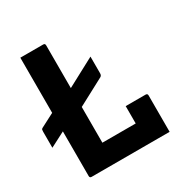

<svg xmlns="http://www.w3.org/2000/svg" viewBox="-175 -834 936 968"><g transform="rotate(-30 293.0 -350.0)"><path d="M84 0Q73 0 73 -11V-271L-14 -226V-319Q-14 -327 -13 -331Q-12 -335 -6 -338L73 -379V-700H206Q217 -700 217 -689V-440L382 -528V-431Q382 -418 373 -413L217 -330V-122H411V-223H527Q538 -223 538 -212V0Z"/></g></svg>

Font: Recursive Mn Lnr St
Style: Bold
Weight: 700
Monospace: yes
Version: Version 1.079;hotconv 1.0.112;makeotfexe 2.5.65598; ttfautoh